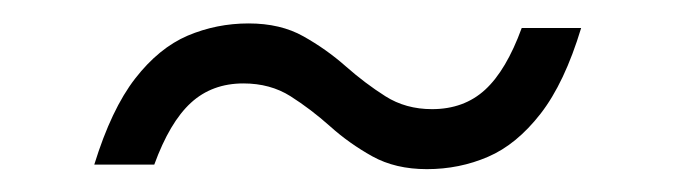

<svg xmlns="http://www.w3.org/2000/svg" viewBox="-20 -322 590 168"><path d="M488.5 -297.5Q474 -249.5 453 -222.5Q432 -195.5 407 -184.8Q382 -174 353.5 -174Q326 -174 305.8 -185.2Q285.5 -196.5 268.8 -211.5Q252 -226.5 234.2 -237.8Q216.5 -249 193 -249Q165.5 -249 147 -232Q128.5 -215 115 -178H62.5Q77.5 -226.5 98.2 -253.2Q119 -280 144.2 -290.8Q169.5 -301.5 197.5 -301.5Q225.5 -301.5 245.5 -290.2Q265.5 -279 282.5 -264Q299.5 -249 317.2 -237.8Q335 -226.5 358 -226.5Q386 -226.5 404.5 -243.5Q423 -260.5 436.5 -297.5Z"/></svg>

Font: Newsreader 12pt
Style: Italic
Weight: 400
Italic angle: -17°
Version: Version 1.003